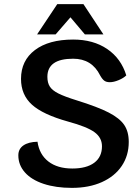

<svg xmlns="http://www.w3.org/2000/svg" viewBox="-20 -902 682 932"><path d="M69 -148Q69 -179 93.5 -196Q118 -213 162 -214Q171 -152 215 -118Q259 -84 331 -84Q400 -84 437.5 -112Q475 -140 475 -192Q475 -234 438.5 -260.5Q402 -287 310 -312Q188 -346 135 -394Q82 -442 82 -519Q82 -608 149.5 -659Q217 -710 335 -710Q433 -710 500.5 -664Q568 -618 593 -536Q580 -523 556 -513Q532 -503 513 -503Q496 -503 486 -510.5Q476 -518 466 -536Q426 -617 335 -617Q210 -617 210 -529Q210 -500 222 -481.5Q234 -463 264 -448Q294 -433 352 -415Q455 -383 508 -355.5Q561 -328 583 -295.5Q605 -263 605 -213Q605 -147 571 -96.5Q537 -46 474.5 -18Q412 10 329 10Q251 10 192 -9.5Q133 -29 101 -65Q69 -101 69 -148ZM258 -882H385L482 -735H392L322 -818L250 -735H160Z"/></svg>

Font: Krub SemiBold
Style: Regular
Weight: 600
Version: Version 1.000; ttfautohint (v1.6)